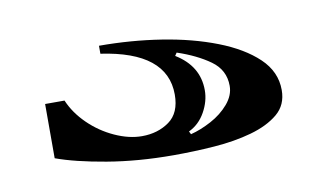

<svg xmlns="http://www.w3.org/2000/svg" viewBox="-40 -86 645 380"><g transform="rotate(-10 283.0 103.5)"><path d="M283 223Q212 223 150 212.5Q88 202 50 188V79H89Q100 105 122.5 127Q145 149 173.5 162Q202 175 228 175Q260 175 283 158.5Q306 142 306 105Q306 19 175 0V-16Q239 -16 299.5 -6.5Q360 3 409 22Q458 41 487 68.5Q516 96 516 133Q516 163 495 180.5Q474 198 440 207.5Q406 217 365 220Q324 223 283 223ZM324 188Q344 183 365.5 171.5Q387 160 401.5 143Q416 126 416 107Q416 75 389.5 56Q363 37 324 24L320 30Q366 58 366 107Q366 129 354 150.5Q342 172 321 182Z"/></g></svg>

Font: Diplomata SC
Style: Regular
Weight: 400
Designer: Eduardo Rodriguez Tunni
Foundry: Eduardo Rodriguez Tunni
Version: Version 1.002; ttfautohint (v1.8.4.7-5d5b);gftools[0.9.23]